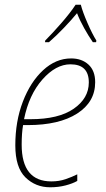

<svg xmlns="http://www.w3.org/2000/svg" viewBox="-20 -785 449 815"><path d="M193 10Q228 10 258.5 2Q289 -6 308 -17V-45Q286 -34 258.5 -24.5Q231 -15 198 -15Q72 -15 72 -171Q72 -220 78 -254H98Q231 -254 307.5 -303Q384 -352 384 -436Q384 -485 355.5 -511Q327 -537 282 -537Q217 -537 163 -487Q109 -437 77 -353.5Q45 -270 45 -168Q45 -74 88 -32Q131 10 193 10ZM82 -279Q103 -383 160 -447.5Q217 -512 279 -512Q357 -512 357 -435Q357 -368 293 -323.5Q229 -279 109 -279ZM171 -606H188Q220 -634 251.5 -667Q283 -700 307 -729Q319 -698 337.5 -665Q356 -632 374 -606H388L389 -613Q372 -640 351.5 -687Q331 -734 323 -765H301Q278 -730 240 -686.5Q202 -643 172 -613Z"/></svg>

Font: Noto Sans UI SemiCondensed Thin
Style: Italic
Weight: 250
Width: 4
Italic angle: -12°
Designer: Monotype Design Team
Foundry: Monotype Imaging Inc.
Version: Version 1.901